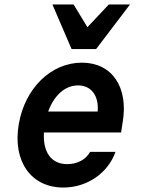

<svg xmlns="http://www.w3.org/2000/svg" viewBox="-20 -831 640 861"><path d="M177 -237H523L530 -282C557 -441 482 -550 347 -550C209 -550 91 -435 64 -273C36 -108 119 10 264 10C370 10 464 -54 498 -150H384C366 -116 327 -95 282 -95C209 -95 172 -149 177 -237ZM330 -448C389 -448 424 -402 418 -331H196C223 -404 272 -448 330 -448ZM301 -611H411L563 -811H468L372 -709L310 -811H215Z"/></svg>

Font: CommitMono
Style: Bold Italic
Weight: 700
Monospace: yes
Designer: Eigil Nikolajsen
Foundry: Eigil Nikolajsen
Version: Version 1.143